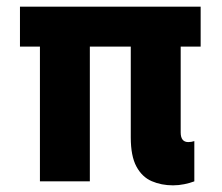

<svg xmlns="http://www.w3.org/2000/svg" viewBox="-20 -545 668 577"><path d="M40 -405V-525H583V-405H523V-147Q523 -118 546 -118Q555 -118 564 -121V0Q551 5 534 8.5Q517 12 500 12Q465 12 436 -0.5Q407 -13 390 -44.5Q373 -76 373 -132V-405H250V0H100V-405Z"/></svg>

Font: Radio Canada
Style: Bold
Weight: 700
Designer: Charles Daoud, Etienne Aubert Bonn, Alexandre Saumier Demers, Jacques Le Bailly
Foundry: Radio-Canada
Version: Version 2.104; ttfautohint (v1.8.4.7-5d5b);gftools[0.9.28.de